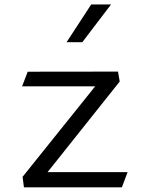

<svg xmlns="http://www.w3.org/2000/svg" viewBox="-20 -822 660 842"><path d="M101.5 -507.5 77 -443.5H397.5L79 -46.5L85 -0.5H514.5L539.5 -67H188.5L505 -464.5L497.5 -508ZM272 -637 380 -802.5H467L341 -637Z"/></svg>

Font: Monaspace Argon Light
Style: Regular
Weight: 300
Designer: Riley Cran & the Lettermatic Team
Foundry: Lettermatic
Version: Version 1.000 (Monaspace Argon)